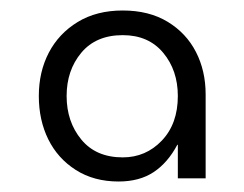

<svg xmlns="http://www.w3.org/2000/svg" viewBox="-20 -733 466 366"><path d="M206 -387Q159 -387 124.5 -409Q90 -431 72 -467.5Q54 -504 54 -550Q54 -596 73 -632.5Q92 -669 128 -691Q164 -713 214 -713Q264 -713 299.5 -691.5Q335 -670 353.5 -634Q372 -598 372 -553V-393H319V-457H318Q300 -423 273 -405Q246 -387 206 -387ZM214 -433Q258 -433 288.5 -465Q319 -497 319 -550Q319 -599 291 -632.5Q263 -666 214 -666Q163 -666 135 -632.5Q107 -599 107 -550Q107 -501 135 -467Q163 -433 214 -433Z"/></svg>

Font: MuseoModerno SemiBold Light
Style: Regular
Weight: 300
Version: Version 1.001